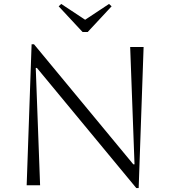

<svg xmlns="http://www.w3.org/2000/svg" viewBox="-20 -938 862 972"><path d="M115 0 140 -714H152L655 -106H661L639 -700H707L682 14H670L167 -594H161L183 0ZM398 -776 277 -906 290 -918 411 -838 532 -918 545 -906 424 -776Z"/></svg>

Font: Aboreto
Style: Regular
Weight: 400
Designer: Dominik Jáger
Foundry: Dominik Jáger
Version: Version 1.001; ttfautohint (v1.8.4.7-5d5b)